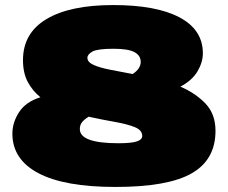

<svg xmlns="http://www.w3.org/2000/svg" viewBox="-20 -730 901 760"><path d="M833 -212Q833 -98 739 -44Q645 10 437 10Q235 10 132 -44.5Q29 -99 29 -201Q29 -245 55.5 -286Q82 -327 140 -345Q109 -370 90 -405.5Q71 -441 71 -492Q71 -599 164 -654.5Q257 -710 428 -710Q599 -710 691 -661Q783 -612 783 -519Q783 -484 762 -448Q741 -412 694 -387Q753 -362 793 -320.5Q833 -279 833 -212ZM326 -501Q326 -484 350.5 -473Q375 -462 416 -454Q457 -446 505 -437Q537 -458 537 -485Q537 -510 512.5 -523.5Q488 -537 429 -537Q366 -537 346 -526Q326 -515 326 -501ZM296 -219Q296 -163 449 -163Q499 -163 521 -170Q543 -177 543 -192Q543 -215 513 -227Q483 -239 434.5 -247.5Q386 -256 331 -268Q313 -257 304.5 -246Q296 -235 296 -219Z"/></svg>

Font: Georama Expanded Black
Style: Regular
Weight: 900
Width: 7
Designer: Jean-Baptiste Levee
Foundry: Production Type
Version: Version 1.000